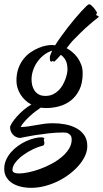

<svg xmlns="http://www.w3.org/2000/svg" viewBox="-45 -608 490 913"><path d="M207 -22Q236.3 -22 265.4 -16.6Q294.4 -11.2 317.9 1.5Q341.3 14.2 355.7 34.9Q370.1 55.7 370.1 86.9Q370.1 109.9 359.4 133.3Q348.6 156.7 329.6 178.7Q310.5 200.7 284.9 220.2Q259.3 239.7 229.5 254.2Q199.7 268.6 167.5 276.9Q135.3 285.2 103 285.2Q76.7 285.2 53.5 279.5Q30.3 273.9 12.9 262.7Q-4.4 251.5 -14.6 234.6Q-24.9 217.8 -24.9 194.8Q-24.9 172.4 -16.1 152.6Q-7.3 132.8 7.1 116.2Q21.5 99.6 40 86.2Q58.6 72.8 78.4 63.7Q98.1 54.7 117.2 49.8Q136.2 44.9 151.9 44.9Q160.2 45.9 163.1 47.1Q166 48.3 166 49.8Q166 51.3 164.6 53.5Q163.1 55.7 163.1 57.1Q164.1 60.1 165 64Q166 67.9 166 71.8Q166 76.7 164.3 80.3Q162.6 84 157.2 85Q136.7 89.8 112.1 101.6Q87.4 113.3 65.7 129.2Q43.9 145 29.3 163.3Q14.6 181.6 14.2 200.2Q14.2 209 22.5 212.9Q30.8 216.8 45.9 216.8Q64.5 216.8 90.3 211.4Q116.2 206.1 144 196Q171.9 186 199 171.6Q226.1 157.2 247.8 139.2Q269.5 121.1 282.7 100.1Q295.9 79.1 295.9 55.2Q295.9 43.5 291.3 36.9Q286.6 30.3 280.5 26.9Q274.4 23.4 267.8 22.7Q261.2 22 256.8 22Q222.2 22 186 26.1Q149.9 30.3 120.4 34.9Q90.8 39.6 71.8 43.7Q52.7 47.9 51.8 47.9Q41 47.9 32 43.5Q22.9 39.1 16.6 32.2Q10.3 25.4 6.6 16.4Q2.9 7.3 2.9 -2Q2.9 -9.3 11.7 -23.2Q20.5 -37.1 34.7 -53.2Q48.8 -69.3 67.1 -85Q85.4 -100.6 104 -110.8Q87.4 -119.6 74.2 -132.3Q61 -145 52 -159.7Q43 -174.3 38.1 -190.7Q33.2 -207 33.2 -224.1Q33.2 -257.3 42.5 -283Q51.8 -308.6 66.9 -327.6Q82 -346.7 100.8 -359.4Q119.6 -372.1 138.2 -379.9Q156.7 -387.7 173.3 -390.9Q189.9 -394 201.2 -394Q206.5 -394 210.2 -393.6Q213.9 -393.1 216.8 -392.1Q229 -411.6 244.9 -433.8Q260.7 -456.1 277.6 -477.8Q294.4 -499.5 311.3 -519.3Q328.1 -539.1 342 -554.4Q356 -569.8 365.7 -578.9Q375.5 -587.9 378.9 -587.9Q383.3 -587.9 389.6 -582.3Q396 -576.7 401.9 -569.6Q407.7 -562.5 411.9 -555.9Q416 -549.3 416 -546.9Q416 -544.4 414.1 -542.5Q412.1 -540.5 412.1 -539.1Q412.1 -536.6 414.8 -534.9Q417.5 -533.2 422.9 -530.8Q423.8 -529.8 424.3 -529.8Q424.8 -529.8 424.8 -528.8Q424.8 -526.9 418.5 -522.2Q412.1 -517.6 397.9 -506.1Q383.8 -494.6 361.3 -474.1Q338.9 -453.6 306.2 -419.9Q298.3 -412.6 290 -401.9Q281.7 -391.1 272 -378.9Q284.7 -372.1 298.3 -360.8Q312 -349.6 323 -334.7Q334 -319.8 341.1 -300.8Q348.1 -281.7 348.1 -259.8Q348.1 -212.9 332.5 -181.2Q316.9 -149.4 292 -130.1Q267.1 -110.8 236.3 -102.5Q205.6 -94.2 175.8 -94.2Q168.5 -94.2 161.9 -94.7Q155.3 -95.2 148.9 -96.2Q137.7 -88.9 123.5 -78.1Q109.4 -67.4 95.7 -54.7Q82 -42 70.6 -28.8Q59.1 -15.6 53.2 -3.9Q72.8 -4.4 90.8 -7.1Q108.9 -9.8 127.2 -13.2Q145.5 -16.6 165 -19.3Q184.6 -22 207 -22ZM191.9 -334Q191.9 -343.8 203.1 -367.2Q180.2 -359.9 162.1 -345.2Q144 -330.6 131.3 -312Q118.7 -293.5 111.8 -272.2Q105 -251 105 -230Q105 -214.8 108.6 -200.9Q112.3 -187 120.1 -176Q127.9 -165 140.4 -158.4Q152.8 -151.9 170.9 -151.9Q190.4 -151.9 205.8 -158.9Q221.2 -166 232.9 -177.5Q244.6 -189 252.7 -203.1Q260.7 -217.3 265.9 -231.2Q271 -245.1 273.4 -257.3Q275.9 -269.5 275.9 -276.9Q275.9 -306.2 266.4 -322.5Q256.8 -338.9 244.1 -347.2Q237.3 -338.9 230 -331.3Q222.7 -323.7 214.8 -315.9Q213.9 -314.9 211.9 -314.9Q210.4 -314.9 209.5 -316.4Q208.5 -317.9 206.1 -317.9Q204.6 -317.9 203.1 -316.4Q201.7 -314.9 199.2 -314.9Q195.8 -314.9 193.8 -318.8Q191.9 -322.8 191.9 -334Z"/></svg>

Font: Oregano
Style: Regular
Weight: 400
Version: Version 1.000